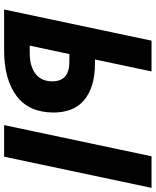

<svg xmlns="http://www.w3.org/2000/svg" viewBox="68 -822 754 930"><g transform="rotate(90 445.0 -357.0)"><path d="M177 -714H326L268 -440H286Q349 -440 394 -425.5Q439 -411 468.5 -384.5Q498 -358 511.5 -321.5Q525 -285 525 -240Q525 -120 444.5 -60Q364 0 225 0H26ZM586 0 737 -714H890L739 0ZM235 -124Q274 -124 300.5 -133Q327 -142 343.5 -157Q360 -172 367 -191.5Q374 -211 374 -233Q374 -316 280 -316H242L201 -124Z"/></g></svg>

Font: BC Sans
Style: Bold Italic
Weight: 700
Italic angle: -12°
Designer: Monotype Design Team
Province of B.C.
Foundry: Monotype Imaging Inc.
Version: Version 2.000;GOOG;noto-source:20170915:90ef993387c0